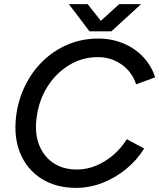

<svg xmlns="http://www.w3.org/2000/svg" viewBox="-20 -899 772 931"><path d="M350 12Q251 12 181 -32.5Q111 -77 78.5 -155Q46 -233 58 -335Q68 -415 102 -484Q136 -553 189 -604Q242 -655 310 -683.5Q378 -712 456 -712Q523 -712 579.5 -688Q636 -664 675.5 -621.5Q715 -579 732 -524L640 -490Q621 -550 570 -586Q519 -622 455 -622Q379 -622 315.5 -583.5Q252 -545 210.5 -479.5Q169 -414 158 -332Q147 -257 168.5 -199.5Q190 -142 237.5 -109.5Q285 -77 354 -77Q401 -77 446.5 -96Q492 -115 530.5 -148.5Q569 -182 595 -224L679 -179Q644 -122 591 -79Q538 -36 476 -12Q414 12 350 12ZM414 -747 314 -879H405L469 -798L558 -879H664L520 -747Z"/></svg>

Font: Figtree Medium
Style: Italic
Weight: 500
Italic angle: -9.5°
Foundry: Erik Kennedy
Version: Version 2.001; ttfautohint (v1.8.4.7-5d5b);gftools[0.9.27]